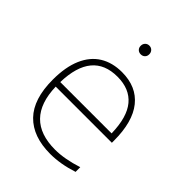

<svg xmlns="http://www.w3.org/2000/svg" viewBox="-212 -859 984 984"><g transform="rotate(45 280.0 -367.0)"><path d="M507 -255H100Q106.5 -24 326 -24Q394 -24 481 -52V-18Q398.5 9 324 9Q198.5 9 131.2 -60Q64 -129 64 -270Q64 -361.5 91 -423.8Q118 -486 168.2 -517Q218.5 -548 288 -548Q393.5 -548 450.2 -477.5Q507 -407 507 -270ZM100 -288H472Q469.5 -403.5 423 -459.2Q376.5 -515 288 -515Q106 -515 100 -288ZM260 -711Q260 -725 268.8 -734Q277.5 -743 291 -743Q304.5 -743 313.2 -734Q322 -725 322 -711Q322 -697 313.2 -688.5Q304.5 -680 291 -680Q277.5 -680 268.8 -688.5Q260 -697 260 -711Z"/></g></svg>

Font: Encode Sans Expanded Thin
Style: Regular
Weight: 250
Width: 7
Designer: Multiple Designers
Foundry: Impallari Type
Version: Version 2.000